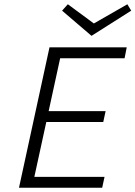

<svg xmlns="http://www.w3.org/2000/svg" viewBox="-20 -880 635 900"><path d="M595 -830 409 -712 271 -830 298 -860 420 -770 577 -860ZM69 0 212 -658H574L564 -607H262L208 -359H475L464 -308H197L141 -51H470L459 0Z"/></svg>

Font: EauTestText Semilight
Style: Italic
Weight: 300
Italic angle: -12°
Designer: Christian Thalmann (Catharsis Fonts)
Version: Version 0.001;PS 000.001;hotconv 1.0.88;makeotf.lib2.5.64775